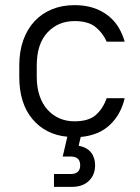

<svg xmlns="http://www.w3.org/2000/svg" viewBox="-20 -527 545 747"><path d="M242 5Q157 -3 106 -64Q55 -125 55 -228V-272Q55 -327 70.5 -370.5Q86 -414 114.5 -444.5Q143 -475 182.5 -491Q222 -507 270 -507Q312 -507 344.5 -496Q377 -485 401.5 -465.5Q426 -446 441.5 -420Q457 -394 465 -365H395Q380 -399 351.5 -422Q323 -445 270 -445Q206 -445 164.5 -400.5Q123 -356 123 -272V-228Q123 -187 134 -154.5Q145 -122 165 -100Q185 -78 211.5 -66.5Q238 -55 270 -55Q324 -55 352 -79Q380 -103 395 -145H465Q451 -83 408.5 -42Q366 -1 294 6L286 40Q318 46 334 66Q350 86 350 116Q350 153 326 176.5Q302 200 260 200H190V150H255Q292 150 292 116Q292 82 255 82H224Z"/></svg>

Font: PT Root UI Web
Style: Regular
Weight: 400
Designer: Vitaly Kuzmin
Foundry: ParaType Ltd.
Version: Version 1.000W